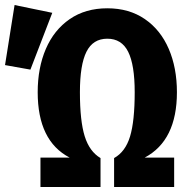

<svg xmlns="http://www.w3.org/2000/svg" viewBox="-127 -744 747 764"><path d="M191 -377Q191 -263 210 -202Q229 -141 273 -115V0H34V-117H150Q23 -183 23 -377Q23 -474 55.5 -549.5Q88 -625 150.5 -668Q213 -711 300 -711Q387 -711 449.5 -668Q512 -625 544.5 -549.5Q577 -474 577 -377Q577 -185 449 -117H566V0H327V-115Q372 -140 390.5 -201Q409 -262 409 -377Q409 -486 383 -538Q357 -590 300 -590Q243 -590 217 -538Q191 -486 191 -377ZM81 -693 -6 -467 -107 -485 -69 -724Z"/></svg>

Font: Fira Mono
Style: Bold
Weight: 700
Monospace: yes
Designer: Carrois Corporate & Edenspiekermann AG
Foundry: Carrois Corporate GbR & Edenspiekermann AG
Version: Version 3.206